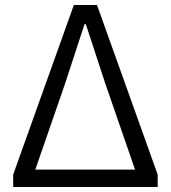

<svg xmlns="http://www.w3.org/2000/svg" viewBox="-20 -752 687 772"><path d="M33 0H614V-50L370 -732H277L33 -50ZM122 -70 242 -417 320 -655H325L403 -417L523 -70Z"/></svg>

Font: Noto Sans HK DemiLight
Style: Regular
Weight: 350
Designer: Ryoko NISHIZUKA 西塚涼子 (kana, bopomofo & ideographs); Paul D. Hunt (Latin, Greek & Cyrillic); Sandoll Communications 산돌커뮤니
Foundry: Adobe
Version: Version 2.004;hotconv 1.0.118;makeotfexe 2.5.65603